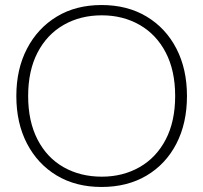

<svg xmlns="http://www.w3.org/2000/svg" viewBox="-20 -732 809 764"><path d="M384 12Q282 12 206 -33.5Q130 -79 87.5 -160.5Q45 -242 45 -350Q45 -457 87.5 -538.5Q130 -620 206 -666Q282 -712 384 -712Q487 -712 563.5 -666Q640 -620 682 -538.5Q724 -457 724 -350Q724 -242 682 -160.5Q640 -79 563.5 -33.5Q487 12 384 12ZM385 -29Q469 -29 535.5 -67Q602 -105 639.5 -177Q677 -249 677 -350Q677 -451 639.5 -523Q602 -595 535.5 -633Q469 -671 385 -671Q300 -671 233.5 -633Q167 -595 129.5 -523Q92 -451 92 -350Q92 -249 129.5 -176.5Q167 -104 233.5 -66.5Q300 -29 385 -29Z"/></svg>

Font: DM Sans 28pt ExtraLight
Style: Regular
Weight: 250
Version: Version 4.004;gftools[0.9.30]